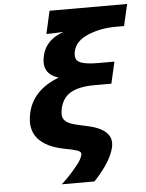

<svg xmlns="http://www.w3.org/2000/svg" viewBox="-62 -809 794 1043"><g transform="rotate(-5 335.5 -287.5)"><path d="M548 -336H457Q375 -336 328.5 -311Q282 -286 268 -226Q261 -192 267.5 -175Q274 -158 296 -146Q314 -135 384 -121Q466 -105 498 -74Q533 -42 521 10Q503 86 413 182L409 185H232L245 173Q287 133 320 91Q346 60 352 34Q355 21 341 14Q324 5 274 -4Q56 -43 95 -216Q123 -340 266 -394Q173 -422 196 -519Q208 -573 251 -606Q273 -624 313 -639Q262 -636 239 -636H220L248 -760H671L644 -642H600Q516 -642 447.5 -613.5Q379 -585 366 -530Q355 -485 384.5 -469.5Q414 -454 485 -454H575Z"/></g></svg>

Font: Passageway
Style: BdIt
Weight: 700
Foundry: Ascender Corporation
Version: Version 1.11